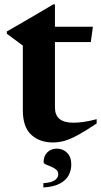

<svg xmlns="http://www.w3.org/2000/svg" viewBox="-20 -633 458 870"><path d="M229 -145.5Q229 -77 311.5 -77Q334 -77 359 -80.5Q384 -84 418 -93V-73.5Q367 -39.5 333 -21Q299 -2.5 272.8 5Q246.5 12.5 219.5 12.5Q160 12.5 121.8 -22.2Q83.5 -57 83.5 -133V-426.5L11 -480V-490.5Q18 -494.5 39.8 -507Q61.5 -519.5 92 -537.2Q122.5 -555 156.5 -574.8Q190.5 -594.5 221 -613H229V-512H401L391.5 -442.5H229ZM176.5 197Q214 194.5 229 183.2Q244 172 244 157Q244 143.5 234 135.2Q224 127 210.8 121.8Q197.5 116.5 187.5 112Q177.5 107.5 177.5 101.5Q177.5 74.5 194.2 57.5Q211 40.5 238 40.5Q265 40.5 284 59.2Q303 78 303 113Q303 137 291.8 159.8Q280.5 182.5 252.8 198Q225 213.5 176.5 216.5Z"/></svg>

Font: Newsreader 72pt SemiBold
Style: Regular
Weight: 600
Designer: Hugues Gentile
Foundry: Production Type
Version: Version 1.003; ttfautohint (v1.8.3)